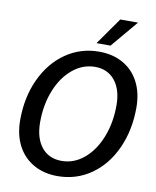

<svg xmlns="http://www.w3.org/2000/svg" viewBox="-98 -980 866 1065"><g transform="rotate(10 335.5 -448.0)"><path d="M42 -261Q42 -389 89.5 -491.5Q137 -594 220.5 -652Q304 -710 409 -710Q486 -710 544 -677Q602 -644 633.5 -583Q665 -522 665 -440Q665 -312 618 -209Q571 -106 487.5 -48Q404 10 299 10Q222 10 163.5 -23.5Q105 -57 73.5 -118Q42 -179 42 -261ZM554 -433Q554 -521 513 -572Q472 -623 401 -623Q332 -623 275 -576Q218 -529 185.5 -448Q153 -367 153 -268Q153 -179 194 -128Q235 -77 307 -77Q376 -77 432.5 -124Q489 -171 521.5 -252.5Q554 -334 554 -433ZM492 -906H592L464 -754H385Z"/></g></svg>

Font: Sarabun Medium
Style: Italic
Weight: 500
Italic angle: -10°
Designer: Suppakit Chalermlarp | Katatrad Co.,Ltd.
Foundry: Cadson Demak Co.,Ltd.
Version: Version 1.000; ttfautohint (v1.6)